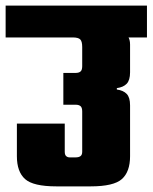

<svg xmlns="http://www.w3.org/2000/svg" viewBox="-40 -662 542 682"><path d="M-20 -642H482V-529H-20ZM422 -405Q422 -377 410 -364.5Q398 -352 375 -349V-344Q398 -341 410 -328.5Q422 -316 422 -288V-107Q422 -52 393 -26Q364 0 282 0H160Q78 0 49 -26Q20 -52 20 -107V-223H190V-123Q190 -112 195 -107.5Q200 -103 207 -103H229Q240 -103 246 -107.5Q252 -112 252 -123V-266Q252 -280 246 -285Q240 -290 229 -290H185V-403H229Q240 -403 246 -408Q252 -413 252 -427V-495Q252 -515 245 -522Q238 -529 218 -529L312 -557Q362 -557 392 -548Q422 -539 422 -504Z"/></svg>

Font: Teko Light
Style: Bold
Weight: 700
Version: Version 2.000;gftools[0.9.28.dev9+g7d2139d.d20230707]